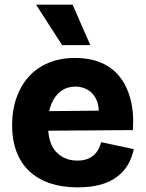

<svg xmlns="http://www.w3.org/2000/svg" viewBox="-20 -791 627 825"><path d="M313 14Q247 14 195 -3.5Q143 -21 106.5 -55Q70 -89 51 -139Q32 -189 32 -254Q32 -317 50.5 -370Q69 -423 103.5 -461.5Q138 -500 188.5 -521Q239 -542 302 -542Q366 -542 414.5 -521.5Q463 -501 494.5 -461Q526 -421 541 -363.5Q556 -306 551 -232L138 -229V-313L459 -316L402 -277Q409 -327 396 -358.5Q383 -390 358 -404.5Q333 -419 304 -419Q269 -419 242.5 -400Q216 -381 201 -345Q186 -309 186 -257Q186 -175 221.5 -138Q257 -101 312 -101Q339 -101 357 -108.5Q375 -116 386.5 -127.5Q398 -139 404.5 -153Q411 -167 415 -180L555 -150Q547 -113 529.5 -83Q512 -53 482.5 -31Q453 -9 411.5 2.5Q370 14 313 14ZM247 -597 135 -771H292L368 -597Z"/></svg>

Font: Bricolage Grotesque 96pt ExtraBold ExtraBold
Style: Regular
Weight: 800
Version: Version 1.001;gftools[0.9.33.dev8+g029e19f]